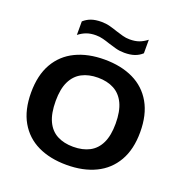

<svg xmlns="http://www.w3.org/2000/svg" viewBox="-140 -914 997 1045"><g transform="rotate(20 358.0 -391.5)"><path d="M358 7.5Q262 7.5 191.2 -26.5Q120.5 -60.5 81.5 -128.5Q42.5 -196.5 42.5 -297Q42.5 -398 81.5 -466Q120.5 -534 191.5 -568.2Q262.5 -602.5 358 -602.5Q454.5 -602.5 525.5 -568.2Q596.5 -534 635.5 -465.8Q674.5 -397.5 674.5 -297Q674.5 -197 635.2 -129Q596 -61 525 -26.8Q454 7.5 358 7.5ZM358 -97.5Q413 -97.5 452.2 -118.2Q491.5 -139 512.2 -182.5Q533 -226 533 -295Q533 -366 511.8 -410.8Q490.5 -455.5 451.2 -476.5Q412 -497.5 358 -497.5Q304.5 -497.5 265.5 -477Q226.5 -456.5 205.2 -413Q184 -369.5 184 -300Q184 -228 204.8 -183.5Q225.5 -139 264.8 -118.2Q304 -97.5 358 -97.5ZM444.5 -673.5Q418 -673.5 394.8 -679.8Q371.5 -686 350 -693Q330 -700 310 -705.2Q290 -710.5 268.5 -710.5Q238 -710.5 215 -702.2Q192 -694 169.5 -676.5V-755Q189 -772.5 213.2 -781Q237.5 -789.5 271.5 -789.5Q298.5 -789.5 321.5 -783.2Q344.5 -777 366 -769.5Q386.5 -763 406.2 -757.5Q426 -752 447.5 -752Q478.5 -752 501.2 -760.2Q524 -768.5 546.5 -786V-707.5Q527.5 -690 503 -681.8Q478.5 -673.5 444.5 -673.5Z"/></g></svg>

Font: Encode Sans SC SemiExpanded SemiBold
Style: Regular
Weight: 600
Width: 6
Designer: Multiple Designers
Foundry: Impallari Type
Version: Version 3.002